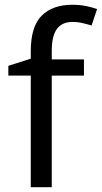

<svg xmlns="http://www.w3.org/2000/svg" viewBox="-20 -785 427 805"><path d="M332 -468H197V0H109V-468H15V-509L109 -539V-570Q109 -674 155 -719.5Q201 -765 283 -765Q315 -765 341.5 -759.5Q368 -754 387 -747L364 -678Q348 -683 327 -688Q306 -693 284 -693Q240 -693 218.5 -663.5Q197 -634 197 -571V-536H332Z"/></svg>

Font: Noto Serif Ottoman Siyaq
Style: Regular
Weight: 400
Designer: Sérgio Martins
Version: Version 1.005; ttfautohint (v1.8.4.7-5d5b)